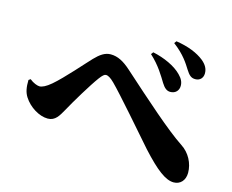

<svg xmlns="http://www.w3.org/2000/svg" viewBox="-99 -886 1198 992"><g transform="rotate(15 500.0 -390.0)"><path d="M873 -580C898 -580 914 -597 914 -622C914 -647 902 -667 879 -686C845 -713 795 -734 729 -744L720 -732C780 -687 805 -645 822 -618C839 -591 851 -580 873 -580ZM765 -483C794 -483 810 -503 810 -527C810 -547 802 -564 783 -583C749 -618 689 -645 628 -658L619 -646C670 -600 699 -549 718 -518C733 -494 747 -483 765 -483ZM903 -36C939 -36 963 -63 963 -103C963 -153 937 -204 892 -233C807 -289 671 -411 528 -539C490 -573 457 -591 419 -591C388 -591 363 -573 335 -544C307 -515 219 -413 166 -368C139 -345 119 -336 105 -336C94 -336 71 -344 52 -360L42 -353C41 -314 46 -287 61 -264C89 -220 143 -186 189 -186C230 -186 246 -218 266 -253C293 -303 358 -411 390 -454C405 -474 414 -482 423 -482C433 -482 448 -474 468 -454C515 -408 667 -232 725 -166C809 -74 860 -36 903 -36Z"/></g></svg>

Font: GenKiMin2 TW H
Style: Regular
Weight: 900
Version: Version 2.100;PS 2.1;hotconv 16.6.51;makeotf.lib2.5.65220 DE